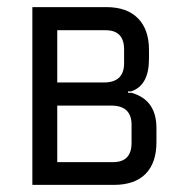

<svg xmlns="http://www.w3.org/2000/svg" viewBox="-20 -520 506 540"><path d="M141 -64H298Q350 -64 350 -118V-169Q350 -223 293 -223H141ZM277 -435H141V-288H272Q329 -288 329 -342V-381Q329 -435 277 -435ZM300 0H71V-500H279Q337 -500 368 -468.5Q399 -437 399 -380V-354Q399 -280 349 -263H340V-259H350Q420 -239 420 -160V-120Q420 -62 389.5 -31Q359 0 300 0Z"/></svg>

Font: Strong
Style: Regular
Weight: 400
Designer: Roman Shchyukin (Gaslight Type Foundry)
Foundry: Cyreal (www.cyreal.org)
Version: Version 1.001